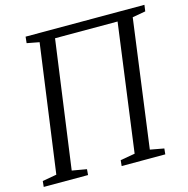

<svg xmlns="http://www.w3.org/2000/svg" viewBox="-108 -847 933 952"><g transform="rotate(-15 358.0 -371.5)"><path d="M0.5 0 3.5 -29.5 76.5 -42.5 166.5 -698.5 103 -710.5 106.5 -743H716.5L712 -710.5L644.5 -698.5L556.5 -42.5L627.5 -29.5L624.5 0H400.5L403.5 -29.5L478.5 -42.5L566.5 -697.5H245.5L155.5 -42.5L230.5 -29.5L228 0Z"/></g></svg>

Font: Merriweather 60pt Light
Style: Italic
Weight: 300
Italic angle: -7.8°
Version: Version 2.101